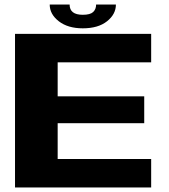

<svg xmlns="http://www.w3.org/2000/svg" viewBox="-20 -824 743 844"><path d="M46 0V-675H644.5V-550H233.5V-400.5H614V-282.5H233.5V-125H644.5V0ZM344 -699.5Q278.5 -699.5 238.5 -730.5Q198.5 -761.5 198.5 -804H286Q286 -759 344 -759Q376.5 -759 389.5 -771.2Q402.5 -783.5 402.5 -804H489.5Q489.5 -761.5 450.5 -730.5Q411.5 -699.5 344 -699.5Z"/></svg>

Font: Anybody ExtraExpanded Regular
Style: Bold
Weight: 700
Width: 8
Designer: Tyler Finck
Foundry: Etcetera Type Company
Version: Version 1.010; ttfautohint (v1.8.3) -l 8 -r 50 -G 200 -x 14 